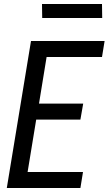

<svg xmlns="http://www.w3.org/2000/svg" viewBox="-20 -940 543 960"><path d="M14 0 135 -735H503L490 -655H213L175 -422H396L382 -342H161L118 -80H395L382 0ZM491 -850H191L190 -920H490Z"/></svg>

Font: Iosevka SS18 Medium
Style: Italic
Weight: 500
Italic angle: -9°
Monospace: yes
Designer: Belleve Invis
Foundry: Belleve Invis
Version: Version 25.1.1; ttfautohint (v1.8.4)